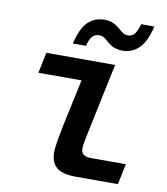

<svg xmlns="http://www.w3.org/2000/svg" viewBox="-83 -808 765 877"><g transform="rotate(10 300.0 -369.0)"><path d="M329 0Q265 0 238 -23Q211 -46 211 -91Q211 -116 217 -149Q223 -182 230 -218L277 -438H77L97 -534H416L348 -211Q343 -187 339 -166Q335 -145 335 -131Q335 -96 381 -96H543L523 0ZM436 -604Q414 -604 397 -611.5Q380 -619 365 -632Q352 -644 343 -649.5Q334 -655 320 -655Q304 -655 291 -643Q278 -631 270 -597H209Q226 -670 257 -699.5Q288 -729 332 -729Q357 -729 374 -721Q391 -713 407 -699Q419 -688 428.5 -682.5Q438 -677 450 -677Q467 -677 479 -690Q491 -703 501 -738H562Q545 -665 513 -634.5Q481 -604 436 -604Z"/></g></svg>

Font: Geist Mono SemiBold
Style: Italic
Weight: 600
Italic angle: -12°
Monospace: yes
Designer: Basement.studio, Andrés Briganti, Mateo Zaragoza
Foundry: Basement.studio, Vercel, Andrés Briganti, Guido Ferreyra, Mateo Zaragoza
Version: Version 1.500; ttfautohint (v1.8.4.7-5d5b)